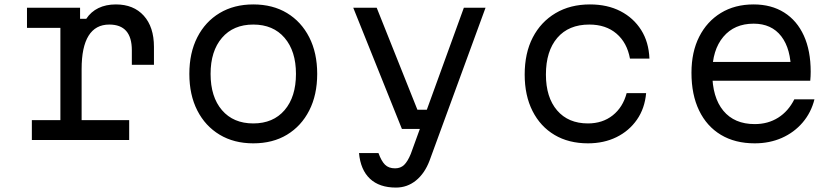

<svg xmlns="http://www.w3.org/2000/svg" viewBox="-20 -633 3790 868"><path d="M102 -598H342V-548H370Q391 -580 425 -596.5Q459 -613 504 -613Q584 -613 630 -562Q676 -511 676 -421V-340H576V-406Q576 -522 474 -522Q412 -522 380.5 -471.5Q349 -421 349 -321V-90H564V0H124V-90H253V-507H102Z M1125 15Q1038 15 973 -24Q908 -63 872 -133.5Q836 -204 836 -299Q836 -394 872 -464.5Q908 -535 973 -574Q1038 -613 1125 -613Q1213 -613 1277.5 -574Q1342 -535 1378 -464.5Q1414 -394 1414 -299Q1414 -204 1378 -133.5Q1342 -63 1277.5 -24Q1213 15 1125 15ZM1125 -75Q1215 -75 1266.5 -135Q1318 -195 1318 -299Q1318 -402 1266.5 -462Q1215 -522 1125 -522Q1035 -522 983.5 -462Q932 -402 932 -299Q932 -195 983.5 -135Q1035 -75 1125 -75Z M1577 -598H1683L1867 -137H1936L1907 -50H1797ZM2175 -598 1922 93Q1900 151 1860.5 183Q1821 215 1770 215Q1695 215 1652.5 175Q1610 135 1603 59H1691Q1704 95 1720.5 111.5Q1737 128 1766 128Q1791 128 1807 112.5Q1823 97 1837 63L2077 -598Z M2638 15Q2551 15 2487 -23Q2423 -61 2387.5 -131Q2352 -201 2352 -296Q2352 -393 2388.5 -463.5Q2425 -534 2491.5 -573.5Q2558 -613 2647 -613Q2726 -613 2785 -582.5Q2844 -552 2878.5 -497.5Q2913 -443 2916 -368H2828Q2815 -440 2767 -481Q2719 -522 2644 -522Q2551 -522 2499.5 -462Q2448 -402 2448 -296Q2448 -193 2498.5 -134Q2549 -75 2638 -75Q2704 -75 2750 -111.5Q2796 -148 2813 -212H2901Q2895 -143 2859.5 -92Q2824 -41 2767 -13Q2710 15 2638 15Z M3179 -353H3588L3556 -308Q3556 -412 3512 -469Q3468 -526 3387 -526Q3300 -526 3250 -466.5Q3200 -407 3200 -304Q3200 -193 3250 -132.5Q3300 -72 3392 -72Q3452 -72 3498 -101Q3544 -130 3571 -184H3662Q3647 -124 3608.5 -79Q3570 -34 3514.5 -9.5Q3459 15 3392 15Q3303 15 3239 -23.5Q3175 -62 3140.5 -133.5Q3106 -205 3106 -304Q3106 -398 3141 -467Q3176 -536 3239 -574.5Q3302 -613 3387 -613Q3467 -613 3525 -576.5Q3583 -540 3614 -472Q3645 -404 3645 -309Q3645 -299 3644.5 -288.5Q3644 -278 3643 -268H3179Z"/></svg>

Font: Martian Mono SemiExpanded Light
Style: Regular
Weight: 300
Width: 6
Monospace: yes
Designer: Roman Shamin
Foundry: Evil Martians
Version: Version 0.930